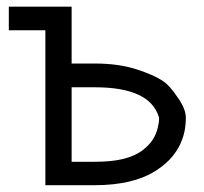

<svg xmlns="http://www.w3.org/2000/svg" viewBox="-20 -544 600 564"><path d="M113.3 0H190.4H258.8C333.5 0 393.6 -14.2 438.5 -43C483.4 -71.8 511.7 -109.9 522 -158.2C524.4 -169.9 525.9 -183.6 525.9 -199.7C525.4 -215.8 518.1 -234.4 503.9 -254.9C487.3 -279.8 473.1 -295.9 461.9 -303.7C441.4 -317.9 413.1 -330.6 377.9 -341.3C343.3 -352.1 303.7 -357.4 258.8 -357.4H190.4V-524.4H5.9V-455.1H113.3ZM190.4 -287.6H258.8C366.7 -287.6 429.2 -258.3 446.8 -199.7C447.3 -198.2 447.3 -196.8 447.3 -194.3C447.3 -189 446.3 -181.2 443.8 -170.4C440.9 -157.2 436 -145 428.7 -133.8C421.4 -122.6 411.1 -111.8 397.5 -101.6C383.8 -91.3 365.2 -83 341.8 -77.1C318.4 -71.3 290.5 -68.8 258.8 -68.8H190.4Z"/></svg>

Font: Tuffy
Style: Regular
Weight: 500
Designer: Thatcher Ulrich, Karoly Barta and Michael Everson
Version: Version 001.270